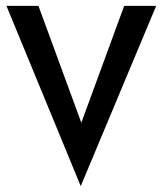

<svg xmlns="http://www.w3.org/2000/svg" viewBox="-20 -600 555 654"><path d="M2 -580 255 34 512 -580H403L257 -182L111 -580Z"/></svg>

Font: Charger Sport
Style: BlkNrw
Weight: 900
Designer: Jasper
Foundry: Cannot Into Space Fonts
Version: Version 1.1